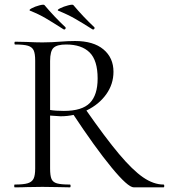

<svg xmlns="http://www.w3.org/2000/svg" viewBox="-20 -804 725 824"><path d="M289 -321 345 -338Q432 -213 490.5 -143.5Q549 -74 594 -43Q639 -12 682 -12Q685 -12 685 -6Q685 0 682 0H554Q529 0 458.5 -85.5Q388 -171 289 -321ZM467 -496Q467 -443 436 -399.5Q405 -356 352.5 -330.5Q300 -305 240 -305Q234 -305 195 -308V-81Q195 -50 201 -36Q207 -22 224.5 -17Q242 -12 280 -12Q283 -12 283 -6Q283 0 280 0Q249 0 231 -1L162 -2L94 -1Q76 0 43 0Q41 0 41 -6Q41 -12 43 -12Q81 -12 99 -17.5Q117 -23 124 -37Q131 -51 131 -81V-544Q131 -574 124.5 -588Q118 -602 100.5 -607.5Q83 -613 45 -613Q42 -613 42 -619Q42 -625 45 -625L94 -624Q136 -622 162 -622Q184 -622 203 -623Q222 -624 235 -625Q273 -628 302 -628Q381 -628 424 -592Q467 -556 467 -496ZM264 -613Q225 -613 210 -599Q195 -585 195 -542V-332Q219 -328 254 -328Q332 -328 365.5 -362Q399 -396 399 -467Q399 -545 364.5 -579Q330 -613 264 -613ZM230 -758Q223 -761 238 -768.5Q253 -776 272.5 -781Q292 -786 295 -782Q337 -732 385 -687Q386 -686 386 -684Q386 -681 383 -678.5Q380 -676 377 -678Q333 -706 301.5 -724Q270 -742 230 -758ZM109 -758Q102 -761 116 -768.5Q130 -776 149 -781Q168 -786 171 -782Q213 -732 261 -687Q262 -686 262 -684Q262 -681 259 -678.5Q256 -676 253 -678Q206 -708 176.5 -725.5Q147 -743 109 -758Z"/></svg>

Font: Cormorant Infant
Style: Regular
Weight: 400
Designer: Christian Thalmann (Catharsis Fonts)
Foundry: Catharsis Fonts
Version: Version 4.000